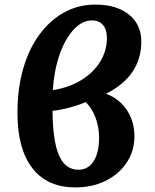

<svg xmlns="http://www.w3.org/2000/svg" viewBox="-20 -802 676 837"><path d="M309 15Q186 15 121 -69Q56 -153 56 -310Q56 -414 80.5 -500.5Q105 -587 151 -650Q197 -713 259 -747.5Q321 -782 396 -782Q488 -782 542 -738.5Q596 -695 596 -621Q596 -471 442 -393Q499 -373 532.5 -323Q566 -273 566 -208Q566 -144 532.5 -93.5Q499 -43 441 -14Q383 15 309 15ZM210 -409Q280 -420 333 -452Q386 -484 416 -532Q446 -580 446 -637Q446 -673 429 -693Q412 -713 381 -713Q338 -713 301 -673Q264 -633 240 -564.5Q216 -496 210 -409ZM322 -62Q364 -62 388 -99Q412 -136 412 -203Q412 -249 395.5 -291.5Q379 -334 353 -357Q324 -344 283 -333Q242 -322 209 -319Q210 -186 237.5 -124Q265 -62 322 -62Z"/></svg>

Font: Literata 7pt
Style: Bold Italic
Weight: 700
Italic angle: -2°
Designer: Latin by Veronika Burian and Jose Scaglione. Greek by Irene Vlachou. Cyrillic by Vera Evstafieva
Foundry: TypeTogether
Version: Version 3.002